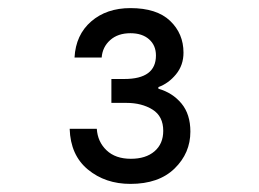

<svg xmlns="http://www.w3.org/2000/svg" viewBox="-20 -727 640 474"><path d="M302 -273Q240 -273 197 -308.5Q154 -344 152 -409H219Q221 -377 243 -356Q265 -335 303 -335Q340 -335 361.5 -353.5Q383 -372 383 -404Q383 -440 356.5 -456.5Q330 -473 292 -473H255V-532H287Q365 -532 365 -590Q365 -615 348 -630Q331 -645 302 -645Q271 -645 252 -628Q233 -611 231 -585H164Q167 -641 205 -674Q243 -707 302 -707Q367 -707 400 -675.5Q433 -644 433 -597Q433 -566 414.5 -543.5Q396 -521 371 -512V-508Q406 -498 428 -471.5Q450 -445 450 -402Q450 -349 411 -311Q372 -273 302 -273Z"/></svg>

Font: DM Mono
Style: Regular
Weight: 400
Designer: Colophon Foundry
Foundry: Colophon Foundry
Version: Version 1.000; ttfautohint (v1.8.2.53-6de2)